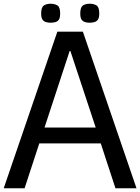

<svg xmlns="http://www.w3.org/2000/svg" viewBox="-23 -1011 753 1031"><path d="M-3 0 285 -841H422L710 0H597L518 -241H188L109 0ZM216 -326H491L355 -737H351ZM459 -889Q445 -889 433.5 -892.5Q422 -896 415 -906Q408 -916 408 -939Q408 -973 423 -982Q438 -991 459 -991Q480 -991 495 -982Q510 -973 510 -939Q510 -916 503 -906Q496 -896 484.5 -892.5Q473 -889 459 -889ZM249 -889Q235 -889 223.5 -892.5Q212 -896 205 -906Q198 -916 198 -939Q198 -973 213 -982Q228 -991 249 -991Q270 -991 285 -982Q300 -973 300 -939Q300 -916 293.5 -906Q287 -896 275 -892.5Q263 -889 249 -889Z"/></svg>

Font: Matangi SemiBold
Style: Regular
Weight: 600
Designer: Prashant Pant
Foundry: The Graphic Ant
Version: Version 3.002